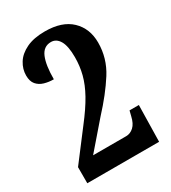

<svg xmlns="http://www.w3.org/2000/svg" viewBox="-178 -817 812 910"><g transform="rotate(-30 228.0 -362.0)"><path d="M28 0V-88L149 -247Q198 -310 225.5 -359.5Q253 -409 264.5 -454Q276 -499 276 -547Q276 -608 259 -637Q242 -666 213 -666Q172 -666 154.5 -624.5Q137 -583 137 -506Q110 -506 86 -513Q62 -520 47 -537.5Q32 -555 32 -587Q32 -622 51.5 -653.5Q71 -685 111.5 -704.5Q152 -724 213 -724Q307 -724 356.5 -676.5Q406 -629 406 -552Q406 -467 360 -394.5Q314 -322 240 -242L118 -101H299Q322 -101 340.5 -118Q359 -135 367 -171L374 -199H425L421 0Z"/></g></svg>

Font: Noto Serif Ethiopic ExtraCondensed
Style: Bold
Weight: 700
Width: 2
Designer: Monotype Design Team
Foundry: Monotype Imaging Inc.
Version: Version 2.102; ttfautohint (v1.8.4.7-5d5b)